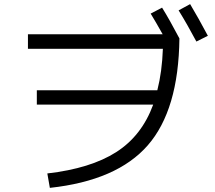

<svg xmlns="http://www.w3.org/2000/svg" viewBox="-20 -869 1040 929"><path d="M844.2 -818.8 899.9 -849.1Q939.9 -782.2 985.8 -695.8L930.2 -668Q886.2 -751 844.2 -818.8ZM158.2 -362.8V-432.1H741.2Q764.2 -522 768.1 -632.8H115.2V-703.1H767.1Q732.9 -764.2 709 -803.2L764.2 -832Q800.3 -773.9 848.1 -683.1Q844.2 -336.9 695.1 -166Q545.9 4.9 221.2 40L209 -29.8Q418 -53.7 542 -132.8Q666 -211.9 721.2 -362.8Z"/></svg>

Font: WebKoruri
Style: Regular
Weight: 400
Foundry: lindwurm / mohemohe
Version: Version 1.00